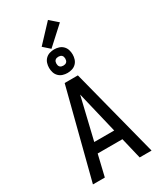

<svg xmlns="http://www.w3.org/2000/svg" viewBox="-284 -1287 1169 1384"><g transform="rotate(-30 300.0 -594.5)"><path d="M56 0 245 -735H355L544 0H445L403 -176H197L155 0ZM217 -260H383L328 -490Q321 -519 314 -548.5Q307 -578 300 -607Q293 -578 286 -548.5Q279 -519 272 -490ZM300 -787Q280 -787 261 -793Q242 -799 228 -813Q214 -827 208 -846Q202 -865 202 -885Q202 -905 208 -924Q214 -943 228 -957Q242 -971 261 -977Q280 -983 300 -983Q320 -983 339 -977Q358 -971 372 -957Q386 -943 392 -924Q398 -905 398 -885Q398 -865 392 -846Q386 -827 372 -813Q358 -799 339 -793Q320 -787 300 -787ZM300 -848Q307 -848 314.5 -850Q322 -852 327.5 -857.5Q333 -863 335 -870.5Q337 -878 337 -885Q337 -892 335 -899.5Q333 -907 327.5 -912.5Q322 -918 314.5 -920Q307 -922 300 -922Q293 -922 285.5 -920Q278 -918 272.5 -912.5Q267 -907 265 -899.5Q263 -892 263 -885Q263 -878 265 -870.5Q267 -863 272.5 -857.5Q278 -852 285.5 -850Q293 -848 300 -848ZM286 -996 232 -1044 368 -1189 434 -1131Z"/></g></svg>

Font: Iosevka Medium Extended
Style: Regular
Weight: 500
Width: 7
Monospace: yes
Designer: Belleve Invis
Foundry: Belleve Invis
Version: Version 32.5.0; ttfautohint (v1.8.4)